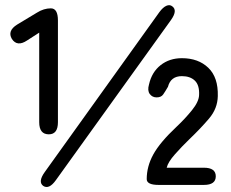

<svg xmlns="http://www.w3.org/2000/svg" viewBox="-20 -731 913 759"><path d="M173 -200Q135 -200 135 -248V-602L87 -571Q48 -545 27 -577Q8 -609 48 -634L126 -681Q153 -698 181 -698Q209 -698 209 -650V-248Q209 -200 173 -200ZM201 -19Q174 19 151 4Q129 -12 157 -51L610 -683Q624 -702 637.5 -708Q651 -714 661 -706Q683 -690 656 -652ZM607 0Q560 0 560 -23Q560 -73 586 -120.5Q612 -168 678 -230Q712 -262 739 -295.5Q766 -329 767 -355Q769 -394 750.5 -412Q732 -430 699 -430Q655 -430 644 -388Q633 -369 625 -357.5Q617 -346 599 -346Q582 -346 572 -359.5Q562 -373 569 -397Q580 -446 615 -473.5Q650 -501 699 -501Q764 -501 803.5 -463Q843 -425 841 -351Q840 -302 806.5 -262.5Q773 -223 729 -181Q699 -152 671.5 -121Q644 -90 639 -68H786Q833 -68 833 -34Q833 0 786 0Z"/></svg>

Font: Zen Maru Gothic Medium
Style: Regular
Weight: 500
Designer: Yoshimichi Ohira
Foundry: Positype
Version: Version 1.001